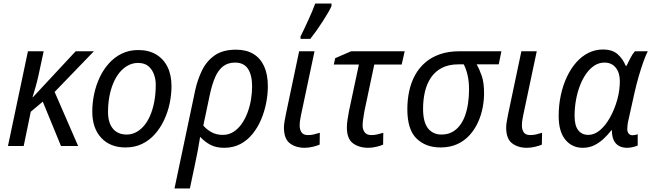

<svg xmlns="http://www.w3.org/2000/svg" viewBox="-20 -826 3684 1086"><path d="M25 0 138 -536H227L198 -401Q190 -364 180 -330Q170 -296 164 -276H166L408 -536H511L289 -306L422 0H325L222 -251L154 -194L114 0Z M690 8Q603 8 552.5 -46.5Q502 -101 502 -195Q502 -244 512.5 -294Q523 -344 544 -388.5Q565 -433 596.5 -468Q628 -503 669.5 -523Q711 -543 762 -543Q821 -543 863 -518Q905 -493 927.5 -447.5Q950 -402 950 -339Q950 -290 939.5 -240.5Q929 -191 908 -146.5Q887 -102 856 -67Q825 -32 783.5 -12Q742 8 690 8ZM697 -65Q724 -65 748.5 -77.5Q773 -90 793.5 -113.5Q814 -137 829 -171.5Q844 -206 852.5 -250.5Q861 -295 861 -348Q861 -377 851 -405Q841 -433 819.5 -451.5Q798 -470 761 -470Q730 -470 703.5 -455.5Q677 -441 656 -415.5Q635 -390 620.5 -355Q606 -320 598.5 -279Q591 -238 591 -193Q591 -132 618.5 -98.5Q646 -65 697 -65Z M1084 -315Q1097 -375 1122.5 -427.5Q1148 -480 1194 -512.5Q1240 -545 1315 -545Q1373 -545 1413 -521Q1453 -497 1474 -451Q1495 -405 1495 -338Q1495 -292 1485.5 -243.5Q1476 -195 1457 -150Q1438 -105 1408.5 -68.5Q1379 -32 1339 -11Q1299 10 1248 10Q1202 10 1170 -7Q1138 -24 1112 -52Q1106 -13 1099.5 21.5Q1093 56 1084 98L1054 240H967ZM1240 -63Q1273 -63 1299.5 -79.5Q1326 -96 1346 -124Q1366 -152 1379.5 -187.5Q1393 -223 1399.5 -262Q1406 -301 1406 -338Q1406 -400 1383 -436Q1360 -472 1309 -472Q1269 -472 1241.5 -450.5Q1214 -429 1197 -389.5Q1180 -350 1168 -296L1130 -116Q1147 -95 1175 -79Q1203 -63 1240 -63Z M1703 10Q1653 10 1619.5 -15.5Q1586 -41 1586 -105Q1586 -121 1589.5 -139.5Q1593 -158 1597 -180L1672 -536H1759L1683 -177Q1680 -163 1677.5 -147Q1675 -131 1675 -117Q1675 -93 1685.5 -77.5Q1696 -62 1722 -62Q1739 -62 1754.5 -65.5Q1770 -69 1789 -75L1788 -8Q1775 -2 1750.5 4Q1726 10 1703 10ZM1680 -620Q1689 -638 1700.5 -662Q1712 -686 1723.5 -711.5Q1735 -737 1745.5 -761.5Q1756 -786 1763 -806H1855V-792Q1849 -777 1835.5 -754Q1822 -731 1805 -704.5Q1788 -678 1769.5 -652Q1751 -626 1735 -606H1680Z M2063 10Q2011 10 1976.5 -15.5Q1942 -41 1942 -105Q1942 -123 1945.5 -148Q1949 -173 1954 -198L2010 -461H1868L1876 -497L1966 -536H2269L2252 -461H2097L2041 -196Q2037 -172 2034 -152Q2031 -132 2031 -116Q2031 -94 2042.5 -78Q2054 -62 2080 -62Q2097 -62 2113 -65.5Q2129 -69 2148 -75L2147 -8Q2135 -2 2110 4Q2085 10 2063 10Z M2471 8Q2388 8 2336 -42.5Q2284 -93 2284 -208Q2284 -263 2295 -312.5Q2306 -362 2328.5 -402.5Q2351 -443 2386 -473Q2421 -503 2469 -519.5Q2517 -536 2578 -536H2816L2801 -462H2676Q2692 -434 2705 -396.5Q2718 -359 2718 -297Q2718 -259 2710 -217Q2702 -175 2684 -135Q2666 -95 2637 -62.5Q2608 -30 2567 -11Q2526 8 2471 8ZM2477 -65Q2511 -65 2536.5 -78.5Q2562 -92 2580.5 -116Q2599 -140 2610.5 -172Q2622 -204 2627.5 -242Q2633 -280 2633 -320Q2633 -366 2624.5 -402Q2616 -438 2603 -462H2573Q2518 -462 2479.5 -442Q2441 -422 2417.5 -387Q2394 -352 2383.5 -307Q2373 -262 2373 -211Q2373 -135 2401 -100Q2429 -65 2477 -65Z M2960 10Q2910 10 2876.5 -15.5Q2843 -41 2843 -105Q2843 -121 2846.5 -139.5Q2850 -158 2854 -180L2929 -536H3016L2940 -177Q2937 -163 2934.5 -147Q2932 -131 2932 -117Q2932 -93 2942.5 -77.5Q2953 -62 2979 -62Q2996 -62 3011.5 -65.5Q3027 -69 3046 -75L3045 -8Q3032 -2 3007.5 4Q2983 10 2960 10Z M3276 10Q3216 10 3178 -35.5Q3140 -81 3140 -170Q3140 -231 3152 -287Q3164 -343 3186 -390Q3208 -437 3238.5 -472Q3269 -507 3307.5 -526.5Q3346 -546 3390 -546Q3444 -546 3474 -519Q3504 -492 3519 -454H3524Q3532 -471 3544.5 -495.5Q3557 -520 3571 -536H3644Q3633 -515 3619.5 -477.5Q3606 -440 3593 -395Q3580 -350 3570 -306L3535 -149Q3531 -133 3529.5 -119Q3528 -105 3528 -96Q3528 -80 3536 -70.5Q3544 -61 3557 -61Q3563 -61 3571.5 -62.5Q3580 -64 3587 -67V-3Q3579 1 3561.5 5.5Q3544 10 3527 10Q3500 10 3480.5 -1Q3461 -12 3451 -34Q3441 -56 3441 -89H3438Q3417 -62 3392.5 -39.5Q3368 -17 3339.5 -3.5Q3311 10 3276 10ZM3308 -63Q3342 -63 3373.5 -89.5Q3405 -116 3430.5 -161.5Q3456 -207 3472 -264Q3480 -294 3483 -320Q3486 -346 3486 -367Q3486 -414 3463 -443Q3440 -472 3399 -472Q3369 -472 3343.5 -456Q3318 -440 3297 -411Q3276 -382 3261 -343.5Q3246 -305 3238 -261Q3230 -217 3230 -170Q3230 -116 3250.5 -89.5Q3271 -63 3308 -63Z"/></svg>

Font: Noto Sans Display
Style: Italic
Weight: 400
Italic angle: -12°
Designer: Monotype Design Team
Foundry: Monotype Imaging Inc.
Version: Version 2.003